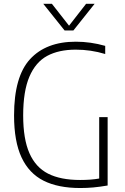

<svg xmlns="http://www.w3.org/2000/svg" viewBox="-20 -964 647 990"><path d="M535 -360V-7.5Q494 -0.5 461.2 2.5Q428.5 5.5 394 5.5Q280 5.5 204.8 -32.2Q129.5 -70 91 -152.5Q52.5 -235 52.5 -369Q52.5 -569.5 135.2 -659.2Q218 -749 371 -749Q447 -749 522.5 -727.5V-685.5Q448.5 -708 370.5 -708Q283 -708 223.2 -675.8Q163.5 -643.5 131.5 -568.5Q99.5 -493.5 99.5 -369Q99.5 -247 131.8 -174Q164 -101 228.2 -68.5Q292.5 -36 393 -36Q450.5 -36 491.5 -43.5V-360ZM424 -944.5H468L358.5 -807H313L203 -944.5H247.5L336 -831.5Z"/></svg>

Font: Encode Sans Semi Condensed ExLight
Style: Regular
Weight: 275
Width: 4
Designer: Multiple Designers
Foundry: Impallari Type
Version: Version 2.000